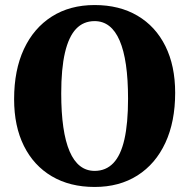

<svg xmlns="http://www.w3.org/2000/svg" viewBox="-20 -726 751 762"><path d="M355.6 16Q257.4 16 185.6 -26.4Q113.8 -68.8 74.9 -146.9Q36 -225 36 -332.4Q36 -447.8 74.9 -531.2Q113.8 -614.6 185.6 -660.3Q257.4 -706 355.6 -706Q453.8 -706 525.6 -663.7Q597.4 -621.4 636.3 -543.2Q675.2 -465 675.2 -357.6Q675.2 -243 636.3 -159.2Q597.4 -75.4 525.6 -29.7Q453.8 16 355.6 16ZM355.6 -47.8Q400.2 -47.8 429.8 -78.7Q459.4 -109.6 473.8 -173.1Q488.2 -236.6 488.2 -334.4Q488.2 -487.4 454.9 -564.8Q421.6 -642.2 355.6 -642.2Q311 -642.2 281.8 -611.3Q252.6 -580.4 237.8 -516.9Q223 -453.4 223 -355.6Q223 -202.6 256.3 -125.2Q289.6 -47.8 355.6 -47.8Z"/></svg>

Font: Platypi Light
Style: Regular
Weight: 300
Designer: David Sargent
Foundry: Bolt Cutter Type
Version: Version 1.200